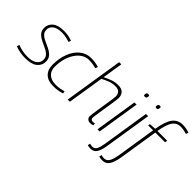

<svg xmlns="http://www.w3.org/2000/svg" viewBox="-61 -1397 2263 2263"><g transform="rotate(45 1070.5 -265.0)"><path d="M-5 -21 7 -53Q36 -40 78.5 -30.5Q121 -21 169 -21Q250 -21 290.5 -51.5Q331 -82 331 -129Q331 -166 312 -189Q293 -212 263.5 -228Q234 -244 200.5 -258.5Q167 -273 137 -291Q107 -309 88.5 -335.5Q70 -362 70 -404Q70 -462 117 -502Q164 -542 265 -542Q301 -542 338 -535Q375 -528 401 -517L391 -486Q363 -496 330 -503.5Q297 -511 260 -511Q181 -511 142.5 -481Q104 -451 104 -406Q104 -371 123 -348.5Q142 -326 172 -310.5Q202 -295 235.5 -280.5Q269 -266 299 -248Q329 -230 348 -203Q367 -176 367 -134Q367 -70 316.5 -30Q266 10 163 10Q112 10 69 1Q26 -8 -5 -21Z M629 10Q543 10 495 -35.5Q447 -81 447 -163Q447 -272 480.5 -357.5Q514 -443 574.5 -492.5Q635 -542 714 -542Q780 -542 844 -523L833 -490Q802 -499 772 -503.5Q742 -508 711 -508Q662 -508 620.5 -481.5Q579 -455 548 -408.5Q517 -362 499.5 -300Q482 -238 482 -168Q482 -98 524 -60.5Q566 -23 638 -23Q678 -23 709.5 -28.5Q741 -34 769 -42L774 -12Q745 -3 709.5 3.5Q674 10 629 10Z M1223 -59Q1223 -23 1258 -23Q1274 -23 1290 -29L1292 1Q1281 6 1268.5 8Q1256 10 1246 10Q1220 10 1203 -5Q1186 -20 1186 -48Q1186 -61 1191.5 -98.5Q1197 -136 1204.5 -185.5Q1212 -235 1220 -284.5Q1228 -334 1233.5 -373Q1239 -412 1239 -426Q1239 -463 1218.5 -486Q1198 -509 1148 -509Q1103 -509 1060 -493Q1017 -477 972 -453L900 0H864L981 -740H1017L977 -486Q1023 -509 1068.5 -525.5Q1114 -542 1164 -542Q1223 -542 1250 -513Q1277 -484 1277 -436Q1277 -424 1273 -395Q1269 -366 1263 -326.5Q1257 -287 1250 -244Q1243 -201 1237 -162.5Q1231 -124 1227 -96Q1223 -68 1223 -59Z M1492 -717Q1512 -717 1512 -703Q1510 -680 1504 -673Q1498 -666 1482 -666Q1462 -666 1463 -681Q1464 -703 1470 -710Q1476 -717 1492 -717ZM1360 0 1444 -532H1480L1396 0Z M1684 -717Q1704 -717 1703 -703Q1702 -680 1696 -673Q1690 -666 1675 -666Q1655 -666 1656 -681Q1658 -703 1663 -710Q1668 -717 1684 -717ZM1673 -532 1579 62Q1567 139 1541 179.5Q1515 220 1464 220Q1454 220 1439 218.5Q1424 217 1411 212L1419 181Q1431 185 1441.5 186.5Q1452 188 1462 188Q1499 188 1516.5 153.5Q1534 119 1543 59L1636 -532Z M1659 220Q1628 220 1601 211L1610 180Q1633 188 1653 188Q1699 188 1721 149Q1743 110 1756 29L1832 -455H1750L1754 -480L1837 -486Q1860 -627 1906.5 -688.5Q1953 -750 2034 -750Q2088 -750 2146 -730L2136 -699Q2110 -706 2086 -711Q2062 -716 2032 -716Q1967 -716 1930 -662Q1893 -608 1874 -486H2036L2031 -455H1869L1793 29Q1777 128 1746.5 174Q1716 220 1659 220Z"/></g></svg>

Font: Georama ExtraLight
Style: Italic
Weight: 200
Italic angle: -9°
Designer: Jean-Baptiste Levee
Foundry: Production Type
Version: Version 1.000